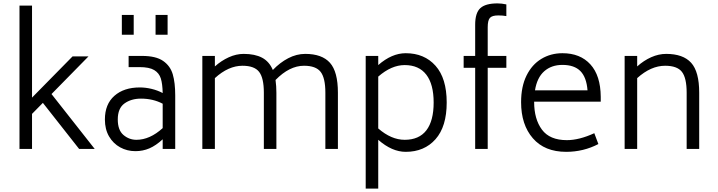

<svg xmlns="http://www.w3.org/2000/svg" viewBox="-20 -879 4236 1133"><path d="M233 -272 169 -207V0H95V-846H169V-303L408 -546H502L284 -324L539 0H447Z M599 0ZM1014 -316V0H940V-57Q900 -20 861.5 -3.5Q823 13 779 13Q730 13 689 -9.5Q648 -32 623.5 -74Q599 -116 599 -174Q599 -264 655 -313.5Q711 -363 805 -363Q839 -363 874.5 -354.5Q910 -346 940 -330Q939 -384 929 -416Q919 -448 890 -465.5Q861 -483 803 -483H739V-549H818Q900 -549 942.5 -519.5Q985 -490 999.5 -440.5Q1014 -391 1014 -316ZM940 -123V-267Q883 -297 812 -297Q754 -297 714.5 -268.5Q675 -240 675 -174Q675 -111 708.5 -82.5Q742 -54 785 -54Q864 -54 940 -123ZM898 -791H969V-674H898ZM699 -791H769V-674H699Z M1974 -332V0H1900V-332Q1900 -419 1872 -455Q1844 -491 1774 -491Q1688 -491 1606 -407Q1611 -370 1611 -332V0H1537V-332Q1537 -419 1509 -455Q1481 -491 1411 -491Q1328 -491 1248 -418V0H1174V-549H1248V-487Q1286 -521 1330 -541Q1374 -561 1418 -561Q1484 -561 1526.5 -538.5Q1569 -516 1590 -466Q1632 -510 1681 -535.5Q1730 -561 1781 -561Q1880 -561 1927 -508.5Q1974 -456 1974 -332Z M2616 -274Q2616 -132 2550 -57.5Q2484 17 2374 17Q2293 17 2212 -54V234H2138V-549H2212V-495Q2292 -565 2374 -565Q2484 -565 2550 -491Q2616 -417 2616 -274ZM2539 -274Q2539 -382 2495.5 -438.5Q2452 -495 2368 -495Q2290 -495 2212 -427V-121Q2289 -54 2368 -54Q2453 -54 2496 -110Q2539 -166 2539 -274Z M2858 -718V-549H2968V-479H2858V0H2784V-479H2716V-549H2784V-733Q2784 -803 2814.5 -831Q2845 -859 2916 -859Q2940 -859 2968 -853V-784Q2948 -788 2920 -788Q2884 -788 2871 -773.5Q2858 -759 2858 -718Z M3132 -277Q3132 -176 3178 -114Q3224 -52 3325 -52Q3398 -52 3487 -93L3511 -29Q3423 17 3321 17Q3194 17 3124.5 -63Q3055 -143 3055 -276Q3055 -368 3087 -433Q3119 -498 3174.5 -531.5Q3230 -565 3299 -565Q3404 -565 3464 -499Q3524 -433 3525 -308V-279H3132ZM3137 -346H3447Q3441 -423 3405 -459.5Q3369 -496 3299 -496Q3234 -496 3191.5 -458.5Q3149 -421 3137 -346Z M4106 -332V0H4032V-332Q4032 -419 4004 -455Q3976 -491 3905 -491Q3821 -491 3740 -418V0H3666V-549H3740V-487Q3779 -522 3823 -541.5Q3867 -561 3911 -561Q4011 -561 4058.5 -508.5Q4106 -456 4106 -332Z"/></svg>

Font: Biryani Light
Style: Regular
Weight: 300
Designer: Dan Reynolds and Mathieu Réguer
Foundry: Dan Reynolds and Mathieu Réguer
Version: Version 1.004; ttfautohint (v1.1) -l 5 -r 5 -G 72 -x 0 -D la